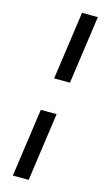

<svg xmlns="http://www.w3.org/2000/svg" viewBox="-153 -895 639 1135"><g transform="rotate(15 166.5 -327.5)"><path d="M140 -428 199 -845H296L237 -428ZM53 190 112 -228H209L150 190Z"/></g></svg>

Font: Plus Jakarta Sans Medium
Style: Italic
Weight: 500
Italic angle: -8°
Designer: Gumpita Rahayu
Foundry: Tokotype
Version: Version 2.071; ttfautohint (v1.8.4.7-5d5b);gftools[0.9.29]